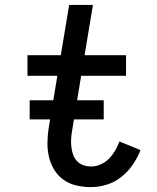

<svg xmlns="http://www.w3.org/2000/svg" viewBox="-20 -755 640 783"><path d="M351 8Q321 8 292 1.5Q263 -5 239.5 -21.5Q216 -38 201 -63Q186 -88 179.5 -116Q173 -144 173.5 -174.5Q174 -205 179 -236L214 -446H92V-530H228L262 -735H359L325 -530H494V-446H311L274 -222Q271 -205 270 -188.5Q269 -172 271 -155.5Q273 -139 278 -124.5Q283 -110 293.5 -98.5Q304 -87 319.5 -81.5Q335 -76 351 -76Q371 -76 390.5 -84.5Q410 -93 424.5 -108Q439 -123 449.5 -141Q460 -159 467 -178L553 -143Q541 -112 521.5 -83.5Q502 -55 475 -33.5Q448 -12 415.5 -2Q383 8 351 8ZM101 -268V-346H403V-268Z"/></svg>

Font: Iosevka Curly Medium Extended
Style: Italic
Weight: 500
Width: 7
Italic angle: -9°
Monospace: yes
Designer: Belleve Invis
Foundry: Belleve Invis
Version: Version 11.1.0; ttfautohint (v1.8.3)